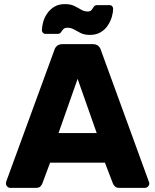

<svg xmlns="http://www.w3.org/2000/svg" viewBox="-20 -915 756 935"><path d="M30 0Q22 0 15.5 -6.5Q9 -13 9 -21Q9 -26 10 -30L245 -672Q248 -683 257.5 -691.5Q267 -700 284 -700H432Q449 -700 458.5 -691.5Q468 -683 471 -672L705 -30Q707 -26 707 -21Q707 -13 700.5 -6.5Q694 0 685 0H562Q547 0 539.5 -7.5Q532 -15 530 -21L491 -123H224L186 -21Q184 -15 177 -7.5Q170 0 153 0ZM265 -267H451L358 -531ZM418 -745Q391 -745 373 -754Q355 -763 340.5 -771.5Q326 -780 308 -780Q295 -780 288.5 -773Q282 -766 277 -758Q272 -750 261 -750H201Q194 -750 189 -755.5Q184 -761 184 -767Q184 -783 189.5 -805Q195 -827 208.5 -847.5Q222 -868 243.5 -881.5Q265 -895 296 -895Q324 -895 342 -886Q360 -877 375 -868Q390 -859 407 -859Q421 -859 426.5 -867Q432 -875 437 -882.5Q442 -890 453 -890H513Q522 -890 526.5 -884.5Q531 -879 531 -872Q531 -856 525 -834.5Q519 -813 506 -792.5Q493 -772 471 -758.5Q449 -745 418 -745Z"/></svg>

Font: DVN-Rubik
Style: Bold
Weight: 700
Designer: Hubert and Fischer
Foundry: Hubert & Fischer
Version: Version 2.102